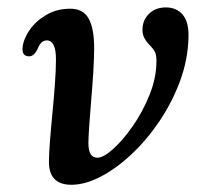

<svg xmlns="http://www.w3.org/2000/svg" viewBox="-20 -488 544 518"><path d="M112 -50.5Q112 -72 114.8 -107.2Q117.5 -142.5 121.5 -183.2Q125.5 -224 128.2 -262.2Q131 -300.5 131 -327.5Q131 -379 106 -379Q90 -379 81 -355Q71.5 -336 58.5 -336Q38.5 -336 41 -360.5Q43.5 -383.5 60.2 -407.5Q77 -431.5 105.2 -448Q133.5 -464.5 169.5 -464.5Q204.5 -464.5 219.2 -437.8Q234 -411 234 -358.5Q234 -332 231.8 -295Q229.5 -258 226.2 -219.8Q223 -181.5 220.8 -149.5Q218.5 -117.5 218.5 -100.5Q219 -62.5 242.5 -62.5Q259 -62.5 285.2 -86Q311.5 -109.5 338 -147.5Q364.5 -185.5 383 -231Q401.5 -276.5 402 -320Q402.5 -337 399 -345.5Q395.5 -354 385 -365Q375 -375 369.2 -386Q363.5 -397 364.5 -411.5Q365.5 -435 382.8 -451.5Q400 -468 427.5 -468Q456.5 -468 473.2 -448Q490 -428 488.5 -386.5Q487 -327 465.8 -269.5Q444.5 -212 410.5 -161.5Q376.5 -111 335.2 -72.2Q294 -33.5 251.8 -11.5Q209.5 10.5 172.5 10.5Q112.5 10.5 112 -50.5Z"/></svg>

Font: Fraunces 9pt Soft
Style: Italic
Weight: 400
Italic angle: -16°
Version: Version 1.000;[0bf87f6ff]